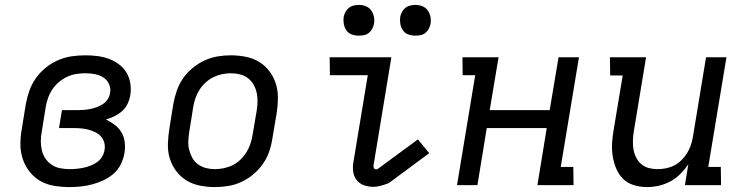

<svg xmlns="http://www.w3.org/2000/svg" viewBox="-20 -753 3040 781"><path d="M263 8Q232 8 201 3Q170 -2 144.5 -16.5Q119 -31 100.5 -54.5Q82 -78 72.5 -106.5Q63 -135 63 -166.5Q63 -198 69 -230L85 -330Q90 -357 99.5 -384Q109 -411 126 -435Q143 -459 166.5 -478Q190 -497 217 -508.5Q244 -520 271.5 -524Q299 -528 327 -528Q352 -528 376 -525Q400 -522 422 -514Q444 -506 463 -492Q482 -478 494 -458.5Q506 -439 510 -414.5Q514 -390 510 -366Q507 -348 499 -331Q491 -314 477 -301.5Q463 -289 446 -280.5Q429 -272 411 -267Q430 -258 447 -245Q464 -232 474.5 -214Q485 -196 487.5 -173.5Q490 -151 486 -129Q482 -106 471 -84Q460 -62 441.5 -46Q423 -30 400.5 -19.5Q378 -9 355 -3Q332 3 309 5.5Q286 8 263 8ZM264 -65Q278 -65 292.5 -66.5Q307 -68 321 -71Q335 -74 349 -79.5Q363 -85 375 -93.5Q387 -102 395 -115Q403 -128 405 -142Q408 -157 404.5 -171.5Q401 -186 391.5 -197Q382 -208 369 -214.5Q356 -221 342 -225Q328 -229 312.5 -230.5Q297 -232 282 -232H220L232 -305H294Q307 -305 320.5 -306Q334 -307 347 -309.5Q360 -312 373.5 -317Q387 -322 399 -330Q411 -338 418.5 -350Q426 -362 428 -376Q431 -395 423 -412Q415 -429 399.5 -438.5Q384 -448 365.5 -451.5Q347 -455 327 -455Q309 -455 290 -452Q271 -449 253 -440.5Q235 -432 219.5 -419Q204 -406 193 -389.5Q182 -373 175.5 -354.5Q169 -336 166 -318L150 -218Q146 -198 146 -178.5Q146 -159 150.5 -140.5Q155 -122 165.5 -107Q176 -92 191.5 -82Q207 -72 226 -68.5Q245 -65 264 -65Z M854 8Q823 8 793 2Q763 -4 738.5 -19Q714 -34 696.5 -57.5Q679 -81 670.5 -109Q662 -137 663 -168Q664 -199 669 -230L685 -330Q690 -357 699 -383.5Q708 -410 724 -433.5Q740 -457 763 -476Q786 -495 812 -507Q838 -519 865 -523.5Q892 -528 919 -528Q950 -528 980 -522Q1010 -516 1034.5 -501Q1059 -486 1076.5 -462.5Q1094 -439 1102.5 -411Q1111 -383 1110.5 -352Q1110 -321 1105 -290L1088 -190Q1084 -163 1075 -136.5Q1066 -110 1049.5 -86.5Q1033 -63 1010.5 -44Q988 -25 962 -13Q936 -1 908.5 3.5Q881 8 854 8ZM854 -65Q872 -65 891 -69Q910 -73 927 -81.5Q944 -90 958 -103.5Q972 -117 982 -133Q992 -149 998 -166.5Q1004 -184 1007 -202L1024 -302Q1027 -321 1027.5 -340Q1028 -359 1024 -376.5Q1020 -394 1011 -409.5Q1002 -425 988 -435.5Q974 -446 956 -450.5Q938 -455 919 -455Q901 -455 882.5 -451Q864 -447 847 -438.5Q830 -430 815.5 -416.5Q801 -403 791 -387Q781 -371 775 -353.5Q769 -336 766 -318L750 -218Q747 -199 746 -180Q745 -161 749.5 -143.5Q754 -126 762.5 -110.5Q771 -95 785.5 -84.5Q800 -74 817.5 -69.5Q835 -65 854 -65Z M1499 7Q1479 7 1460.5 0.5Q1442 -6 1430.5 -21Q1419 -36 1416.5 -56Q1414 -76 1418 -96L1476 -447H1322L1321 -520H1572L1500 -84Q1498 -77 1500.5 -70.5Q1503 -64 1510 -64Q1513 -64 1516 -65.5Q1519 -67 1521 -69L1680 -186L1726 -130L1568 -13Q1564 -10 1560.5 -8Q1557 -6 1553 -5Q1539 0 1525.5 3.5Q1512 7 1499 7ZM1669 -608Q1654 -608 1640.5 -613Q1627 -618 1619 -629.5Q1611 -641 1608.5 -655.5Q1606 -670 1608 -685Q1610 -695 1615.5 -705Q1621 -715 1629.5 -721.5Q1638 -728 1648.5 -730.5Q1659 -733 1670 -733Q1685 -733 1698.5 -727.5Q1712 -722 1720 -710.5Q1728 -699 1731 -684.5Q1734 -670 1731 -655Q1729 -645 1723.5 -635Q1718 -625 1709.5 -618.5Q1701 -612 1690.5 -610Q1680 -608 1669 -608ZM1439 -608Q1424 -608 1410.5 -613Q1397 -618 1389 -629.5Q1381 -641 1378.5 -655.5Q1376 -670 1378 -685Q1380 -695 1385.5 -705Q1391 -715 1399.5 -721.5Q1408 -728 1418.5 -730.5Q1429 -733 1440 -733Q1455 -733 1468.5 -727.5Q1482 -722 1490 -710.5Q1498 -699 1501 -684.5Q1504 -670 1501 -655Q1499 -645 1493.5 -635Q1488 -625 1479.5 -618.5Q1471 -612 1460.5 -610Q1450 -608 1439 -608Z M1839 0 1913 -447H1862L1861 -520H2008L1972 -305H2216L2252 -520H2335L2261 -74H2312L2313 0H2166L2204 -232H1960L1922 0Z M2612 8Q2584 8 2558 0Q2532 -8 2514 -26Q2496 -44 2486 -68.5Q2476 -93 2472 -119.5Q2468 -146 2470 -174Q2472 -202 2477 -230L2513 -446H2462L2461 -520H2608L2558 -218Q2555 -199 2554.5 -180.5Q2554 -162 2557 -144.5Q2560 -127 2568 -111.5Q2576 -96 2589 -85Q2602 -74 2619 -69.5Q2636 -65 2655 -65Q2672 -65 2689.5 -68.5Q2707 -72 2722.5 -80Q2738 -88 2751 -100.5Q2764 -113 2773.5 -128Q2783 -143 2789 -159.5Q2795 -176 2798 -193L2852 -520H2935L2861 -74H2912L2913 0H2766L2780 -85Q2766 -64 2747.5 -45.5Q2729 -27 2706.5 -15Q2684 -3 2660 2.5Q2636 8 2612 8Z"/></svg>

Font: Iosevka Plex Etoile
Style: Italic
Weight: 400
Italic angle: -9°
Designer: Belleve Invis
Foundry: Belleve Invis
Version: Version 25.1.1; ttfautohint (v1.8.4)